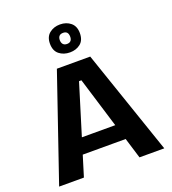

<svg xmlns="http://www.w3.org/2000/svg" viewBox="-158 -1018 1015 1136"><g transform="rotate(-20 349.0 -450.0)"><path d="M18 0 244 -660H454L680 0H524L357 -546H342L174 0ZM145 -130V-228H574V-130ZM351 -724Q311 -724 283.5 -746Q256 -768 256 -813Q256 -856 283.5 -878Q311 -900 350 -900Q390 -900 417 -877.5Q444 -855 444 -812Q444 -767 417 -745.5Q390 -724 351 -724ZM351 -777Q367 -777 375 -786Q383 -795 383 -811Q383 -829 375 -838Q367 -847 351 -847Q334 -847 326 -838Q318 -829 318 -813Q318 -796 326.5 -786.5Q335 -777 351 -777Z"/></g></svg>

Font: Bricolage Grotesque 96pt ExtraBold
Style: Bold
Weight: 700
Version: Version 1.001;gftools[0.9.33.dev8+g029e19f]